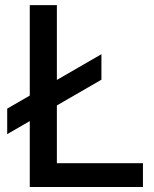

<svg xmlns="http://www.w3.org/2000/svg" viewBox="-20 -748 615 768"><path d="M99.1 0V-727.5H207.5V-95.2H551.8V0ZM8.8 -211.4V-313.5L385.7 -531.2V-429.2Z"/></svg>

Font: Inter Display Medium
Style: Regular
Weight: 500
Designer: Rasmus Andersson
Foundry: rsms
Version: Version 4.001;git-9221beed3